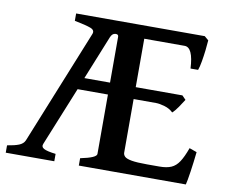

<svg xmlns="http://www.w3.org/2000/svg" viewBox="-71 -703 939 791"><g transform="rotate(10 399.0 -307.5)"><path d="M0 0V-30.8Q31.2 -35.6 48.8 -42.7Q66.4 -49.8 72.8 -64L266.6 -543.5Q273.4 -560.1 253.7 -567.6Q233.9 -575.2 186 -584.5V-615.2H724.1L741.2 -600.6Q740.2 -584 737.3 -558.8Q734.4 -533.7 730.2 -510Q726.1 -486.3 721.2 -473.6H689.5Q685.1 -561.5 649.4 -561.5H480.5V-358.9H675.8L691.4 -342.8Q683.1 -329.1 669.7 -309.8Q656.2 -290.5 646.5 -282.2Q632.3 -296.4 610.8 -302.7Q589.4 -309.1 573.7 -309.1H480.5V-85Q480.5 -75.7 487.8 -68.6Q495.1 -61.5 516.8 -57.6Q538.6 -53.7 581.5 -53.7H633.3Q663.6 -53.7 682.6 -62Q701.7 -70.3 715.3 -91.1Q729 -111.8 742.7 -149.9L773.9 -138.7Q769.5 -96.7 763.4 -55.4Q757.3 -14.2 753.4 0H305.7V-30.8Q373 -44.4 373 -60.5V-309.1H246.1L146.5 -64Q140.1 -49.8 153.1 -42.5Q166 -35.2 203.1 -30.8V0ZM265.6 -358.9H373V-550.8Q373 -561.5 359.9 -560.5Q346.7 -559.6 339.8 -542.5Z"/></g></svg>

Font: David Libre Medium
Style: Regular
Weight: 500
Designer: Ismar David, J. Victor Gaultney, Annie Olsen and Meir Sadan
Foundry: Monotype Imaging Inc. & SIL International
Version: Version 1.100; ttfautohint (v1.8.4.7-5d5b)